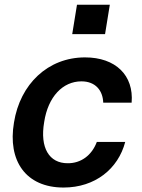

<svg xmlns="http://www.w3.org/2000/svg" viewBox="-20 -801 613 831"><path d="M434.7 -653.4 455.3 -780.5H313.2L292.6 -653.4ZM255 10.7C391.7 10.7 491.5 -70.3 522 -186.8H399.1C377.1 -127.8 329.5 -94.1 273.4 -94.5C192.8 -94.1 152 -161.2 171.2 -272.7C187.9 -382.8 252.1 -448.9 332.4 -448.9C393.5 -448.9 425.1 -409.1 426.8 -356.5H549.7C559.7 -474.8 480.5 -552.6 348 -552.6C187.5 -552.6 66.8 -437.1 40.5 -270.6C12.4 -105.5 91.3 10.7 255 10.7Z"/></svg>

Font: Riot Sans 2.0
Style: Bold Italic
Weight: 600
Italic angle: -9.39999°
Designer: Rasmus Andersson
Foundry: rsms
Version: Version 3.006;hotconv 1.0.109;makeotfexe 2.5.65596